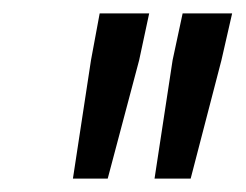

<svg xmlns="http://www.w3.org/2000/svg" viewBox="-20 -708 367 287"><path d="M89 -441 116 -618 129 -688H203L188 -618L141 -441ZM211 -441 238 -618 253 -688H327L311 -618L265 -441Z"/></svg>

Font: Saira Ultra Condensed Medium
Style: Italic
Weight: 500
Width: 1
Italic angle: -12°
Designer: Hector Gatti with collaboration of the Omnibus-Type team
Foundry: Omnibus-Type
Version: Version 1.001; ttfautohint (v1.8)